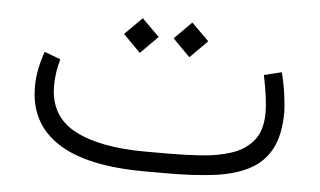

<svg xmlns="http://www.w3.org/2000/svg" viewBox="-40 -511 947 569"><g transform="rotate(5 434.0 -226.0)"><path d="M476.1 0H410.2Q236.3 0 149.4 -56.4Q62.5 -112.8 62.5 -221.7Q62.5 -249 67.9 -275.6Q73.2 -302.2 82.5 -327.1L130.4 -309.1Q118.7 -269.5 118.7 -229Q119.1 -138.7 194.6 -98.6Q270 -58.6 405.3 -58.6H472.7Q521.5 -58.6 570.3 -61.8Q619.1 -64.9 659.9 -78.1Q700.7 -91.3 725.3 -121.1Q750 -150.9 750 -204.1Q750 -225.6 746.1 -254.2Q742.2 -282.7 735.4 -315.4L787.6 -328.1Q796.4 -294.9 800.8 -260.7Q805.2 -226.6 805.2 -211.4Q805.2 -142.1 782.2 -100.1Q759.3 -58.1 716.1 -36.4Q672.9 -14.6 612.3 -7.3Q551.8 0 476.1 0ZM459.5 -400.4 510.7 -451.7 562.5 -400.4 510.7 -348.6ZM312 -400.4 363.3 -451.7 415 -400.4 363.3 -348.6Z"/></g></svg>

Font: Vazir Thin FD-UI
Style: Thin-FD-UI
Weight: 100
Designer: Saber Rastikerdar
Foundry: Saber Rastikerdar
Version: Version 30.1.0